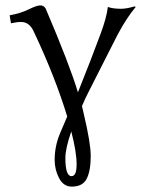

<svg xmlns="http://www.w3.org/2000/svg" viewBox="-20 -462 534 717"><path d="M246.1 28.8Q224.1 92.8 224.1 127.9Q224.1 195.8 247.1 195.8Q266.1 195.8 266.1 151.9Q266.1 105 246.1 28.8ZM184.1 134.8Q184.1 84 204.1 36.1L231 -26.9Q186 -174.8 106 -344.2Q89.8 -380.4 58.1 -379.9Q42 -379.9 21 -375L16.1 -404.8Q58.1 -412.6 87.6 -427.2Q117.2 -441.9 130.9 -441.9Q144 -441.9 150.9 -429.2Q239.7 -221.2 271 -117.2Q320.8 -241.2 355 -334Q377.9 -395 382.8 -436Q401.9 -429.2 432.1 -429.2Q452.1 -429.2 481.9 -438L486.8 -436Q451.7 -394 418.9 -332L314.9 -127Q298.8 -96.2 286.1 -65.9Q287.1 -61 289.6 -51Q292 -41 293 -36.1Q318.8 72.8 318.8 120.1Q318.8 175.3 304 205.1Q289.1 234.9 248 234.9Q217.3 234.9 200.7 203.4Q184.1 171.9 184.1 134.8Z"/></svg>

Font: Biolilbert
Style: Regular
Weight: 400
Designer: Philipp H. Poll
Foundry: Philipp H. Poll
Version: Version 1.1.0